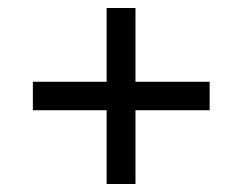

<svg xmlns="http://www.w3.org/2000/svg" viewBox="-20 -597 605 479"><path d="M246 -138V-322H62V-393H246V-577H318V-393H503V-322H318V-138Z"/></svg>

Font: Noto Rashi Hebrew
Style: Bold
Weight: 700
Version: Version 1.006